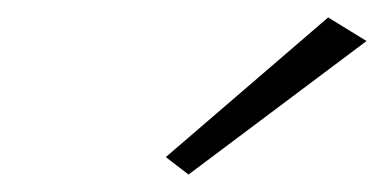

<svg xmlns="http://www.w3.org/2000/svg" viewBox="-20 -720 440 220"><path d="M400 -673 196 -520 170 -540 356 -700Z"/></svg>

Font: Renner* Light
Style: Light Italic
Weight: 300
Italic angle: -10°
Version: Version 003.000 ; ttfautohint (v0.97) -l 8 -r 50 -G 200 -x 1